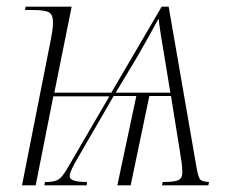

<svg xmlns="http://www.w3.org/2000/svg" viewBox="-20 -556 687 576"><path d="M133 -440Q135 -450 137 -463.5Q139 -477 139 -488Q139 -513 126 -519.5Q113 -526 77 -526H55L57 -536H195L143 -278H314L465 -536H486L569 -57Q574 -27 579.5 -19Q585 -11 607 -10L605 0H466L468 -10Q503 -10 515 -15.5Q527 -21 527 -39Q527 -53 525 -67Q523 -81 519 -106L493 -268H428L372 0H332L389 -268H321L215 -85Q189 -42 189 -27Q189 -10 241 -10L240 0H113L115 -10Q135 -10 146.5 -13.5Q158 -17 167.5 -29Q177 -41 191 -66L308 -267H140L87 0H46ZM327 -278H491L475 -376Q468 -417 463.5 -445Q459 -473 456 -499H455Q442 -475 428.5 -450.5Q415 -426 392 -386Z"/></svg>

Font: Noto Serif Display ExtraLight
Style: Italic
Weight: 200
Italic angle: -12°
Designer: Monotype Design Team
Foundry: Monotype Imaging Inc.
Version: Version 2.009